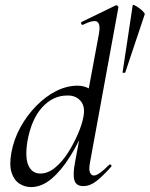

<svg xmlns="http://www.w3.org/2000/svg" viewBox="-20 -747 608 780"><path d="M106 13Q81 13 59.5 -0.5Q38 -14 27.5 -44.5Q17 -75 26 -126Q36 -181 63 -230Q90 -279 128 -317.5Q166 -356 209 -377.5Q252 -399 295 -399Q324 -399 348.5 -383.5Q373 -368 376 -332L332 -246Q302 -171 265.5 -112.5Q229 -54 189 -20.5Q149 13 106 13ZM144 -42Q175 -42 204.5 -66.5Q234 -91 257.5 -128.5Q281 -166 297.5 -205Q314 -244 319 -273Q327 -315 307 -337.5Q287 -360 253 -359Q195 -359 151 -310.5Q107 -262 91 -171Q81 -105 96 -73.5Q111 -42 144 -42ZM318 9Q290 9 282.5 -14Q275 -37 285 -89L382 -610Q389 -649 375 -658.5Q361 -668 316 -646Q312 -645 310 -651Q308 -657 312 -658L450 -725Q454 -727 458 -723Q462 -719 461 -717L346 -89Q340 -59 345.5 -46.5Q351 -34 361 -34Q372 -34 388 -46Q404 -58 423 -77Q427 -81 431 -77Q435 -73 431 -69Q398 -32 372 -11.5Q346 9 318 9ZM478 -453 519 -725Q520 -729 528 -725Q536 -721 545.5 -714Q555 -707 562 -699.5Q569 -692 568 -689L489 -453Q488 -451 483 -451Q478 -451 478 -453Z"/></svg>

Font: Cormorant Garamond Light Medium
Style: Italic
Weight: 500
Italic angle: -10°
Version: Version 4.001